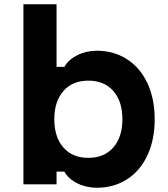

<svg xmlns="http://www.w3.org/2000/svg" viewBox="-20 -868 790 904"><path d="M282.9 -60H246.3V0H90.3V-848H246.3V-553.1H282.9Q302.1 -587.1 343.9 -608.1Q385.7 -629.1 435.7 -629.1Q516.5 -629.1 578.6 -588.8Q640.7 -548.5 674.5 -475.5Q708.3 -402.5 708.3 -306.5Q708.3 -210.4 674.5 -137.4Q640.7 -64.3 578.6 -24.2Q516.5 16 435.7 16Q385.9 16 343.9 -5Q301.9 -26 282.9 -60ZM556.3 -306.7Q556.3 -390.8 513.5 -439.6Q470.8 -488.3 396 -488.3Q321.2 -488.3 278.5 -439.4Q235.7 -390.5 235.7 -306.5Q235.7 -222.4 278.5 -173.6Q321.2 -124.8 396 -124.8Q470.8 -124.8 513.5 -173.7Q556.3 -222.6 556.3 -306.7Z"/></svg>

Font: Martian Mono VF sWd Rg
Style: Regular
Weight: 400
Width: 6
Monospace: yes
Designer: Roman Shamin
Foundry: Evil Martians
Version: Version 1.100